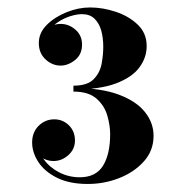

<svg xmlns="http://www.w3.org/2000/svg" viewBox="-20 -932 489 502"><path d="M209.5 -451Q161.5 -451 129 -467.2Q96.5 -483.5 80.2 -508.5Q64 -533.5 64 -559.5Q64 -586 81 -603Q98 -620 122 -620Q144 -620 160 -604.5Q176 -589 176 -564.5Q176 -542 158.8 -526.5Q141.5 -511 120 -511Q99 -511 81.8 -525.5Q64.5 -540 64.5 -559.5H80Q80 -535.5 95 -514.8Q110 -494 135 -481.2Q160 -468.5 188.5 -468.5Q230.5 -468.5 249.2 -498.5Q268 -528.5 268 -581.5Q268 -604 260.5 -630Q253 -656 232.2 -674.2Q211.5 -692.5 172 -692.5V-702Q244.5 -702 290.8 -684.5Q337 -667 359.2 -638.8Q381.5 -610.5 381.5 -577Q381.5 -538 356 -509.8Q330.5 -481.5 291.2 -466.2Q252 -451 209.5 -451ZM172 -698V-708Q208.5 -708 225 -725Q241.5 -742 245.8 -765.8Q250 -789.5 250 -809.5Q250 -832.5 244.8 -851.8Q239.5 -871 227.2 -883Q215 -895 194.5 -895Q181 -895 164.2 -889.8Q147.5 -884.5 132.5 -874.8Q117.5 -865 107.8 -851Q98 -837 98 -819.5H82.5Q82.5 -841.5 100.5 -855.5Q118.5 -869.5 138.5 -869.5Q160 -869.5 177.2 -854.5Q194.5 -839.5 194.5 -815.5Q194.5 -789.5 176.2 -775Q158 -760.5 138.5 -760.5Q116.5 -760.5 99 -776.8Q81.5 -793 81.5 -819.5Q81.5 -846 102.2 -866.8Q123 -887.5 154 -900Q185 -912.5 215.5 -912.5Q249 -912.5 283.2 -901Q317.5 -889.5 340.5 -867.2Q363.5 -845 363.5 -811.5Q363.5 -781.5 344.5 -755.8Q325.5 -730 283.5 -714Q241.5 -698 172 -698Z"/></svg>

Font: Bodoni Moda 9pt ExtraBold
Style: Regular
Weight: 800
Designer: Owen Earl
Foundry: indestructible type
Version: Version 2.005